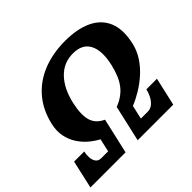

<svg xmlns="http://www.w3.org/2000/svg" viewBox="-191 -980 1200 1200"><g transform="rotate(-45 408.5 -380.0)"><path d="M661 -186.5Q656 -163 643.8 -138.8Q631.5 -114.5 612.5 -98Q593.5 -81.5 567.5 -81.5H507.5L528 -172.5Q568 -188.5 611.2 -214.5Q654.5 -240.5 693.8 -275.8Q733 -311 761.8 -354.8Q790.5 -398.5 802 -450Q825.5 -553 797 -622Q768.5 -691 696 -725.5Q623.5 -760 515.5 -760Q408 -760 320.2 -725.5Q232.5 -691 172.8 -622Q113 -553 89.5 -450Q78 -398.5 87 -354.2Q96 -310 119.2 -274Q142.5 -238 173.8 -211.5Q205 -185 237.5 -168.5L218 -81.5H158Q132.5 -81.5 120.8 -98Q109 -114.5 107.5 -138.8Q106 -163 111.5 -186.5H22L-20 0H290.5L344 -235Q286.5 -261.5 272.2 -313.2Q258 -365 277 -450Q300.5 -553.5 356.8 -611.8Q413 -670 495 -670Q577.5 -670 607.8 -611.8Q638 -553.5 614.5 -450Q595.5 -365 558 -315.5Q520.5 -266 452 -239.5L397.5 0H712L754.5 -186.5Z"/></g></svg>

Font: Besley ExtraBold
Style: Italic
Weight: 800
Italic angle: -13°
Designer: Owen Earl
Foundry: indestructible type*
Version: Version 2.001